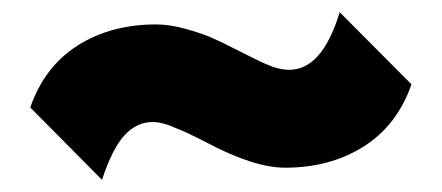

<svg xmlns="http://www.w3.org/2000/svg" viewBox="-20 -484 727 316"><path d="M539.1 -463.9 657.2 -345.2Q633.8 -277.8 578.6 -242.9Q523.4 -208 449.2 -208Q398.4 -208 320.8 -249Q282.7 -268.6 270 -272.9Q247.6 -283.2 231 -283.2Q205.1 -283.2 184.8 -261.2Q164.6 -239.3 147.9 -188L29.8 -307.1Q53.2 -374.5 107.9 -409.2Q162.6 -443.8 236.8 -443.8Q258.8 -443.8 284.4 -436.8Q310.1 -429.7 326.2 -422.9Q342.3 -416 366.2 -403.8Q406.2 -383.3 417 -378.9Q438.5 -369.1 456.1 -369.1Q510.3 -369.1 539.1 -463.9Z"/></svg>

Font: Sinkin Sans 900 X Black
Style: Regular
Weight: 950
Designer: Keith Bates
Foundry: K-Type
Version: Sinkin Sans (version 1.0)  by Keith Bates   •   © 2014   www